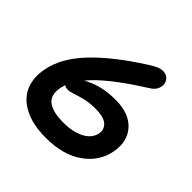

<svg xmlns="http://www.w3.org/2000/svg" viewBox="-180 -880 1061 1061"><g transform="rotate(45 350.0 -350.0)"><path d="M317.9 9.8Q215.3 9.8 147.9 -25.1Q80.6 -60.1 55.9 -119.6Q31.2 -179.2 46.9 -255.9Q67.9 -361.8 165.3 -464.8Q262.7 -567.9 434.1 -676.8Q465.8 -696.8 482.4 -703.4Q499 -710 516.1 -710Q543.9 -710 559.6 -689.9Q575.2 -669.9 569.8 -643.1Q565.9 -624.5 555.4 -611.6Q544.9 -598.6 516.1 -581.1Q321.8 -458.5 244.1 -363.8Q328.1 -412.1 440.9 -412.1Q549.3 -412.1 601.8 -353Q654.3 -293.9 636.2 -201.2Q617.7 -106.9 534.7 -48.6Q451.7 9.8 317.9 9.8ZM180.2 -242.2Q173.3 -207.5 180.9 -183.1Q188.5 -158.7 209.5 -144.8Q230.5 -130.9 259.5 -124.5Q288.6 -118.2 328.1 -118.2Q399.9 -118.2 449.5 -143.6Q499 -168.9 508.8 -215.8Q515.6 -250.5 490 -274.7Q464.4 -298.8 397.9 -298.8Q352.1 -298.8 316.4 -290Q280.8 -281.2 257.1 -272.7Q233.4 -264.2 216.8 -264.2Q197.3 -264.2 188 -272Q182.6 -253.4 180.2 -242.2Z"/></g></svg>

Font: Shantell Sans Normal
Style: Italic
Weight: 600
Italic angle: -11.31°
Designer: Stephen Nixon, Anya Danilova, Shantell Martin
Foundry: Arrow Type
Version: Version 1.006;[559af2be0]